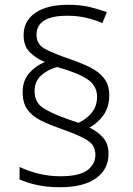

<svg xmlns="http://www.w3.org/2000/svg" viewBox="-20 -782 556 805"><path d="M75 -395Q75 -444 102 -475Q129 -506 168 -522Q128 -539 103.5 -564.5Q79 -590 79 -635Q79 -694 128 -728Q177 -762 265 -762Q316 -762 354.5 -753Q393 -744 428 -731L409 -685Q378 -699 341.5 -707.5Q305 -716 262 -716Q133 -716 133 -636Q133 -596 168.5 -577Q204 -558 271 -535Q318 -519 356 -500.5Q394 -482 416 -454Q438 -426 438 -382Q438 -333 413.5 -299Q389 -265 355 -247Q391 -230 413 -204Q435 -178 435 -137Q435 -72 382.5 -34.5Q330 3 231 3Q177 3 134.5 -6.5Q92 -16 62 -30V-82Q97 -65 141.5 -54Q186 -43 233 -43Q313 -43 346.5 -68.5Q380 -94 380 -133Q380 -173 345.5 -194.5Q311 -216 238 -241Q190 -258 153 -276Q116 -294 95.5 -322Q75 -350 75 -395ZM125 -400Q125 -352 162 -328.5Q199 -305 268 -281L309 -267Q342 -282 364.5 -309.5Q387 -337 387 -376Q387 -422 347.5 -449Q308 -476 220 -501Q181 -491 153 -466Q125 -441 125 -400Z"/></svg>

Font: Noto Sans Tamil Light
Style: Regular
Weight: 300
Designer: Jelle Bosma - Monotype Design Team
Foundry: Monotype Imaging Inc.
Version: Version 2.004; ttfautohint (v1.8.4.7-5d5b)